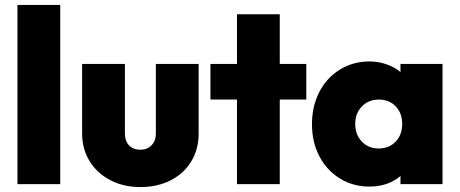

<svg xmlns="http://www.w3.org/2000/svg" viewBox="-20 -749 1871 781"><path d="M225 0H51V-729H225Z M314 -206V-489H488V-206Q488 -175 505 -157.5Q522 -140 551 -140Q579 -140 596.5 -158Q614 -176 614 -206V-489H788V-206Q788 -142 758 -92.5Q728 -43 674 -15.5Q620 12 551 12Q483 12 429 -16Q375 -44 344.5 -93.5Q314 -143 314 -206Z M1118 -489H1226V-344H1118V0H944V-344H836V-489H944V-691H1118Z M1609 -489H1780V0H1609V-33Q1558 10 1483 10Q1416 10 1362.5 -23Q1309 -56 1279 -113.5Q1249 -171 1249 -244Q1249 -317 1279 -375Q1309 -433 1362.5 -466Q1416 -499 1483 -499Q1519 -499 1552 -487.5Q1585 -476 1609 -456ZM1616 -245Q1616 -289 1589.5 -316.5Q1563 -344 1521 -344Q1479 -344 1452 -316Q1425 -288 1425 -245Q1425 -201 1452 -173Q1479 -145 1520 -145Q1563 -145 1589.5 -173Q1616 -201 1616 -245Z"/></svg>

Font: Outfit Extra Bold
Style: Regular
Weight: 800
Designer: Rodrigo Fuenzalida
Foundry: fragTYPE
Version: Version 1.000